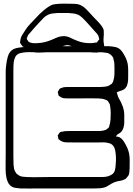

<svg xmlns="http://www.w3.org/2000/svg" viewBox="-20 -993 748 1077"><path d="M707 -47Q706 -37 705.5 -26.5Q705 -16 700 -8L693 1Q692 2 690 4.5Q688 7 686 9Q683 12 677 14Q665 20 652 21.5Q639 23 626 28Q621 29 616 32Q611 35 606 37Q596 42 587.5 48Q579 54 568 58Q555 62 540.5 63Q526 64 512 64H198Q176 64 146.5 64.5Q117 65 94 64Q80 63 65 60.5Q50 58 38 48Q28 39 22.5 25Q17 11 15 -2Q12 -17 11.5 -40.5Q11 -64 11.5 -87.5Q12 -111 12 -126V-552Q12 -572 12 -591.5Q12 -611 15 -630Q17 -650 23.5 -674Q30 -698 46 -711Q56 -719 69.5 -722.5Q83 -726 95 -727Q115 -730 136 -732Q157 -734 178 -734Q187 -734 218 -734Q249 -734 291 -734Q333 -734 374.5 -734Q416 -734 447 -734Q478 -734 487 -734H588Q607 -733 625.5 -729.5Q644 -726 658 -712Q663 -707 667.5 -700Q672 -693 676 -686Q683 -674 688 -662Q693 -650 696 -636Q699 -620 699 -602Q699 -584 699 -567Q699 -555 698.5 -543Q698 -531 694 -519Q693 -517 692.5 -513.5Q692 -510 690 -508Q688 -504 683 -498.5Q678 -493 674 -491Q670 -488 663.5 -486Q657 -484 652 -482Q649 -481 646 -480Q643 -479 640 -477Q639 -476 637.5 -476Q636 -476 635 -475Q634 -474 636 -472L639 -461Q642 -448 649 -437Q656 -426 661 -414Q666 -404 669.5 -393.5Q673 -383 675 -372Q677 -360 677 -348Q677 -336 677 -324Q677 -315 677 -305.5Q677 -296 675 -287Q673 -274 666.5 -262.5Q660 -251 649 -245Q645 -242 641 -240Q637 -238 634 -233Q630 -229 630 -228Q630 -227 635 -227Q639 -226 643 -225.5Q647 -225 650 -223Q660 -218 667 -209.5Q674 -201 679 -192Q687 -179 694 -163.5Q701 -148 704 -132Q708 -113 707.5 -91.5Q707 -70 707 -47ZM55 -588V-172Q55 -150 55 -120.5Q55 -91 56 -68Q57 -57 59 -47Q61 -37 67 -27Q69 -26 70.5 -23Q72 -20 73 -18Q75 -17 77.5 -15.5Q80 -14 82 -12Q84 -11 86.5 -9Q89 -7 92 -6Q101 -2 111 -1.5Q121 -1 131 0Q146 1 169 1Q192 1 215.5 0.5Q239 0 254 0H520Q537 0 555 0Q573 0 589 -5Q597 -8 605 -12.5Q613 -17 618 -24Q623 -31 625 -40Q627 -49 628 -57Q630 -74 630.5 -93Q631 -112 629 -129Q628 -145 623 -160.5Q618 -176 604 -185Q602 -187 599 -187.5Q596 -188 594 -189Q579 -194 563 -194.5Q547 -195 531 -194H389Q372 -194 352 -194.5Q332 -195 318 -205Q316 -207 313 -209Q310 -211 308 -212Q307 -215 306.5 -220Q306 -225 305 -228Q303 -232 304 -234Q304 -235 307 -238Q309 -241 312 -245.5Q315 -250 318 -252Q322 -254 328 -254Q339 -257 349 -257.5Q359 -258 369 -258H508Q522 -258 535 -258Q548 -258 561 -261Q564 -262 568 -263Q572 -264 574 -265Q576 -266 578 -267.5Q580 -269 581 -270Q583 -272 586.5 -274.5Q590 -277 591 -280Q593 -282 593 -285.5Q593 -289 594 -291Q597 -299 598 -307Q599 -315 600 -323Q601 -341 601 -359.5Q601 -378 598 -396Q597 -399 597 -402.5Q597 -406 595 -409Q594 -412 592 -415Q590 -418 588 -421Q587 -423 586 -425Q585 -427 583 -428Q581 -430 578 -431Q575 -432 573 -433Q563 -438 552.5 -439Q542 -440 531 -441Q509 -442 478 -441.5Q447 -441 424 -441H363Q355 -441 345 -441.5Q335 -442 327 -445Q324 -446 320.5 -448.5Q317 -451 314 -453Q313 -454 311.5 -454.5Q310 -455 309 -456Q308 -458 307.5 -462.5Q307 -467 306 -469Q304 -473 304 -477Q304 -479 307 -482Q309 -485 311 -489.5Q313 -494 315 -495Q317 -497 321.5 -498.5Q326 -500 329 -501Q336 -504 344.5 -504.5Q353 -505 361 -505H542Q553 -505 566.5 -506.5Q580 -508 590 -512Q592 -513 594.5 -515Q597 -517 599 -518Q601 -520 603.5 -521Q606 -522 607 -523Q612 -529 615 -537.5Q618 -546 619 -553Q622 -567 622 -582Q622 -597 622 -611Q622 -623 621.5 -635Q621 -647 617 -659Q617 -663 615 -669Q605 -688 583 -696Q579 -697 575 -697Q571 -697 567 -698Q555 -700 543 -700Q531 -700 519 -700H181Q163 -700 144.5 -700.5Q126 -701 109 -698Q101 -697 92 -694.5Q83 -692 76 -686Q70 -682 66 -674Q62 -666 60 -659Q56 -643 55.5 -625Q55 -607 55 -588ZM522 -698Q500 -698 479.5 -700.5Q459 -703 439 -710Q426 -715 414 -720.5Q402 -726 390 -731Q382 -734 373 -737Q364 -740 355 -740Q348 -739 339.5 -736.5Q331 -734 323 -731Q310 -726 297.5 -719.5Q285 -713 272 -708Q254 -701 236 -699.5Q218 -698 199 -698Q191 -698 182 -698.5Q173 -699 165 -702Q157 -705 150 -710Q143 -715 135 -719Q125 -723 115 -729Q113 -730 110 -731Q107 -732 105 -734Q104 -736 102.5 -738.5Q101 -741 99 -743Q98 -745 96 -747.5Q94 -750 93 -752Q92 -755 93 -759Q94 -763 94 -766Q96 -783 105.5 -798.5Q115 -814 124 -827Q135 -844 149.5 -859Q164 -874 178 -889Q198 -912 224 -934Q250 -956 272 -966Q283 -969 293.5 -970Q304 -971 314 -972Q329 -973 344 -972.5Q359 -972 373 -972Q385 -972 398 -971.5Q411 -971 422 -968Q445 -961 466.5 -938.5Q488 -916 506 -896Q517 -884 529 -872Q541 -860 551 -846Q553 -842 556.5 -836.5Q560 -831 561 -826Q562 -824 562 -820.5Q562 -817 562 -815Q563 -801 561.5 -787Q560 -773 561 -759Q562 -751 563.5 -743Q565 -735 564 -727Q564 -725 564.5 -722Q565 -719 564 -717Q562 -713 558 -711Q554 -706 549 -702Q548 -701 545.5 -701Q543 -701 541 -701ZM514 -815 463 -872Q453 -883 442.5 -893Q432 -903 419 -910Q406 -916 392 -917.5Q378 -919 364 -920H302Q289 -919 275 -917.5Q261 -916 249 -910Q236 -904 225.5 -893.5Q215 -883 205 -872Q190 -856 175.5 -840Q161 -824 147 -807Q145 -805 142.5 -802Q140 -799 138 -796Q136 -794 135 -790.5Q134 -787 133 -784Q132 -783 131 -780.5Q130 -778 130 -776Q130 -774 132.5 -770.5Q135 -767 136 -765Q138 -764 139 -761.5Q140 -759 141 -758Q143 -757 146 -756Q149 -755 151 -754Q161 -751 170.5 -750.5Q180 -750 190 -751Q211 -752 230 -756.5Q249 -761 268 -769Q282 -775 298 -782Q314 -789 330 -790Q353 -792 374 -781.5Q395 -771 416 -763Q451 -750 488 -751Q502 -751 515 -754Q517 -754 519.5 -754Q522 -754 523 -755Q525 -757 527 -759.5Q529 -762 530 -764Q531 -766 533.5 -768.5Q536 -771 537 -772Q537 -774 536 -777.5Q535 -781 534 -783Q533 -785 533 -788Q533 -791 531 -793Q529 -798 524 -804Q519 -810 514 -815Z"/></svg>

Font: Rubik Vinyl
Style: Regular
Weight: 400
Designer: Hubert and Fischer, NaN
Foundry: Hubert and Fischer, NaN
Version: Version 2.200